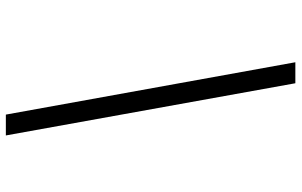

<svg xmlns="http://www.w3.org/2000/svg" viewBox="-202 -612 1005 640"><g transform="rotate(90 300.0 -292.5)"><path d="M432 190H362.5L188 -775H258Z"/></g></svg>

Font: JuliaMono Light
Style: Italic
Weight: 300
Italic angle: -9°
Monospace: yes
Designer: cormullion
Foundry: corm
Version: Version 0.054; ttfautohint (v1.8.4)